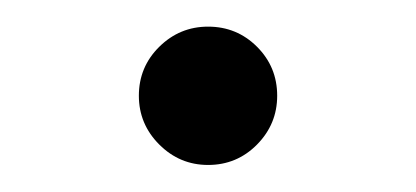

<svg xmlns="http://www.w3.org/2000/svg" viewBox="-20 -389 308 142"><path d="M133.9 -267Q112.9 -267 97.8 -282.1Q82.7 -297.2 82.7 -318.2Q82.7 -339.5 97.8 -354.4Q112.9 -369.3 133.9 -369.3Q155.2 -369.3 170.1 -354.4Q185 -339.5 185 -318.2Q185 -297.2 170.1 -282.1Q155.2 -267 133.9 -267Z"/></svg>

Font: Inter Light BETA
Style: Regular
Weight: 300
Designer: Rasmus Andersson
Foundry: rsms
Version: Version 3.011;git-f93a4a705